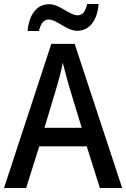

<svg xmlns="http://www.w3.org/2000/svg" viewBox="-20 -934 627 954"><path d="M117 -780H174C181 -817 198 -837 222 -837C262 -837 311 -781 364 -781C422 -781 463 -829 470 -914H413C405 -878 391 -858 366 -858C325 -858 278 -913 224 -913C160 -913 124 -858 117 -780ZM476 0H587L351 -716H235L0 0H110L175 -207H411ZM322 -509 386 -299H201L264 -509C272 -536 285 -585 292 -622C299 -592 315 -537 322 -509Z"/></svg>

Font: Noto Sans Gujarati SemiCondensed Medium
Style: Regular
Weight: 500
Width: 4
Designer: Jelle Bosma - Monotype Design Team, Universal Thirst
Foundry: Monotype Imaging Inc.
Version: Version 2.106